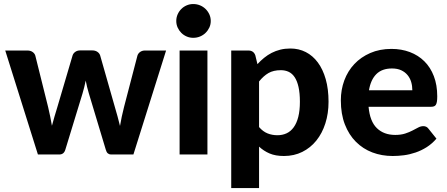

<svg xmlns="http://www.w3.org/2000/svg" viewBox="-20 -766 2216 952"><path d="M803.5 -515.5 641.5 0H530Q521.5 0 514.8 -5.5Q508 -11 504.5 -24L420.5 -303Q415.5 -319 411.8 -334.8Q408 -350.5 405 -366.5Q401.5 -350.5 397.8 -334.2Q394 -318 389 -302L304 -24Q297 0 274 0H168L6 -515.5H116Q131 -515.5 141.2 -508.5Q151.5 -501.5 155 -490.5L218.5 -235.5Q224.5 -211 229 -188Q233.5 -165 237.5 -142.5Q243.5 -165 250.2 -188Q257 -211 264.5 -235.5L340 -491.5Q343.5 -502 353.5 -509Q363.5 -516 377 -516H438Q452.5 -516 462.8 -509Q473 -502 476.5 -491.5L549.5 -235.5Q556.5 -211.5 563 -188.2Q569.5 -165 575 -141.5Q579 -164.5 583.8 -187.8Q588.5 -211 595 -235.5L661.5 -490.5Q665 -501.5 675 -508.5Q685 -515.5 698.5 -515.5Z M938 -578.5Q921 -578.5 905.8 -585Q890.5 -591.5 879 -603Q867.5 -614.5 860.8 -629.5Q854 -644.5 854 -662Q854 -679.5 860.8 -694.8Q867.5 -710 879 -721.5Q890.5 -733 905.8 -739.5Q921 -746 938 -746Q956 -746 971.8 -739.5Q987.5 -733 999.2 -721.5Q1011 -710 1018 -694.8Q1025 -679.5 1025 -662Q1025 -644.5 1018 -629.5Q1011 -614.5 999.2 -603Q987.5 -591.5 971.8 -585Q956 -578.5 938 -578.5ZM1008.5 -515.5V0H870.5V-515.5Z M1256.5 -448Q1272 -465 1289.5 -479.2Q1307 -493.5 1327 -503.8Q1347 -514 1370 -519.8Q1393 -525.5 1420 -525.5Q1461.5 -525.5 1496.2 -507.8Q1531 -490 1556 -456.2Q1581 -422.5 1595 -373.5Q1609 -324.5 1609 -261.5Q1609 -203.5 1593.2 -154.2Q1577.5 -105 1548.5 -69Q1519.5 -33 1478.8 -12.8Q1438 7.5 1388 7.5Q1346 7.5 1316.8 -5Q1287.5 -17.5 1264.5 -39V166.5H1126.5V-515.5H1211.5Q1237.5 -515.5 1246 -491.5ZM1264.5 -136Q1284 -113.5 1306.8 -104.5Q1329.5 -95.5 1355.5 -95.5Q1380.5 -95.5 1401 -105Q1421.5 -114.5 1436.2 -134.8Q1451 -155 1459 -186.5Q1467 -218 1467 -261.5Q1467 -304.5 1460.2 -334.5Q1453.5 -364.5 1441.2 -383Q1429 -401.5 1411.5 -409.8Q1394 -418 1372.5 -418Q1336 -418 1311.2 -403.8Q1286.5 -389.5 1264.5 -362Z M1807.5 -236.5Q1814 -164 1848.8 -130.5Q1883.5 -97 1939.5 -97Q1968 -97 1988.8 -103.8Q2009.5 -110.5 2025.2 -118.8Q2041 -127 2053.8 -133.8Q2066.5 -140.5 2079 -140.5Q2095 -140.5 2104 -128.5L2144 -78.5Q2122 -53 2095.5 -36.2Q2069 -19.5 2040.5 -9.8Q2012 0 1983 3.8Q1954 7.5 1927 7.5Q1873 7.5 1826.2 -10.2Q1779.5 -28 1744.8 -62.8Q1710 -97.5 1690 -149Q1670 -200.5 1670 -268.5Q1670 -321 1687.2 -367.5Q1704.5 -414 1737 -448.5Q1769.5 -483 1816 -503.2Q1862.5 -523.5 1921 -523.5Q1970.5 -523.5 2012.2 -507.8Q2054 -492 2084.2 -462Q2114.5 -432 2131.2 -388.2Q2148 -344.5 2148 -288.5Q2148 -273 2146.5 -263Q2145 -253 2141.5 -247Q2138 -241 2132 -238.8Q2126 -236.5 2116.5 -236.5ZM2024.5 -318.5Q2024.5 -340 2018.8 -359.5Q2013 -379 2000.5 -394Q1988 -409 1969 -417.8Q1950 -426.5 1923.5 -426.5Q1874 -426.5 1846 -398.5Q1818 -370.5 1809.5 -318.5Z"/></svg>

Font: Lato
Style: Regular
Weight: 800
Designer: Lukasz Dziedzic with Adam Twardoch and Botio Nikoltchev
Foundry: tyPoland Lukasz Dziedzic
Version: Version 2.015; 2015-08-06; http://www.latofonts.com/; ttfaut